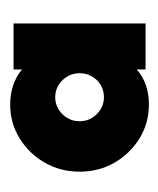

<svg xmlns="http://www.w3.org/2000/svg" viewBox="14 -604 325 394"><g transform="rotate(-90 177.0 -406.5)"><path d="M160.4 -263.9Q121.5 -263.9 90.3 -283.3Q59 -302.8 40.6 -334.7Q22.2 -366.7 22.2 -406.2Q22.2 -445.8 41 -478.1Q59.7 -510.4 91 -529.5Q122.2 -548.6 160.4 -548.6Q181.2 -548.6 199.7 -542.4Q218.1 -536.1 231.9 -524.3V-541.7H326.4V-270.8H231.9V-288.9Q218.1 -276.4 199.7 -270.1Q181.2 -263.9 160.4 -263.9ZM175 -356.2Q188.9 -356.2 200 -362.8Q211.1 -369.4 217.7 -380.9Q224.3 -392.4 224.3 -406.2Q224.3 -420.1 217.7 -431.2Q211.1 -442.4 200 -449.3Q188.9 -456.2 175 -456.2Q161.1 -456.2 150 -449.3Q138.9 -442.4 132.3 -431.2Q125.7 -420.1 125.7 -406.2Q125.7 -392.4 132.3 -381.2Q138.9 -370.1 150 -363.2Q161.1 -356.2 175 -356.2Z"/></g></svg>

Font: Afacad Flux ExtraBold
Style: Regular
Weight: 800
Designer: Kristian Moeller
Foundry: Dicotype
Version: Version 1.100